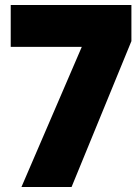

<svg xmlns="http://www.w3.org/2000/svg" viewBox="-20 -750 563 770"><path d="M507 -730V-585L267 0H66L308 -562H23V-730Z"/></svg>

Font: SVN-Poppins ExtraBold
Style: Regular
Weight: 800
Designer: Ninad Kale (Devanagari), Jonny Pinhorn (Latin)
Foundry: Indian Type Foundry
Version: Version 3.002 2017; ttfautohint (v1.8.3)